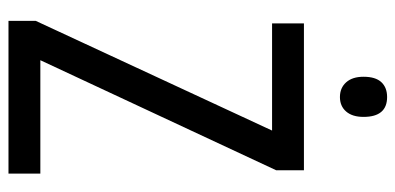

<svg xmlns="http://www.w3.org/2000/svg" viewBox="-266 -690 955 464"><g transform="rotate(90 212.0 -457.5)"><path d="M399 0H30V-66L295 -637H36V-714H391V-647L125 -77H399ZM214 -915Q262 -915 262 -858Q262 -831 249 -816Q236 -801 214 -801Q192 -801 178.5 -816Q165 -831 165 -858Q165 -887 178 -901Q191 -915 214 -915Z"/></g></svg>

Font: Noto Sans Myanmar Condensed
Style: Regular
Weight: 400
Width: 3
Designer: Monotype Design Team
Foundry: Monotype Imaging Inc.
Version: Version 2.107; ttfautohint (v1.8.4.7-5d5b)